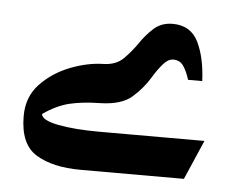

<svg xmlns="http://www.w3.org/2000/svg" viewBox="-34 -1071 459 377"><g transform="rotate(5 195.5 -882.5)"><path d="M164.6 -942.9Q189 -943.8 202.9 -957.8Q216.8 -971.7 228.5 -988.3Q239.7 -1005.4 254.9 -1019.3Q270 -1033.2 292.5 -1033.2Q328.1 -1033.2 343 -1002.9Q357.9 -972.7 359.9 -926.3H332Q326.7 -943.4 319.6 -953.4Q312.5 -963.4 299.8 -963.4Q289.6 -963.4 279.8 -952.1Q270 -940.9 260.3 -924.8Q247.1 -902.8 226.6 -884.8Q206.1 -866.7 164.1 -865.7Q129.4 -865.2 104 -859.1Q78.6 -853 52.2 -834.5Q53.2 -822.3 85.9 -815.9Q118.7 -809.6 167 -809.6H374.5L340.8 -731.9H137.2Q82.5 -731.9 49.6 -751.7Q16.6 -771.5 16.6 -827.6Q16.6 -865.2 40.3 -890.4Q64 -915.5 98.4 -929Q132.8 -942.4 164.6 -942.9Z"/></g></svg>

Font: Pinar DS1 ExtraBold
Style: Regular
Weight: 800
Designer: Amin Abedi
Version: Version 3.000